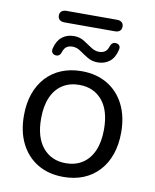

<svg xmlns="http://www.w3.org/2000/svg" viewBox="-86 -828 728 902"><g transform="rotate(10 278.0 -376.5)"><path d="M277.9 8.9Q207.2 8.9 155.2 -22.1Q103.2 -53.1 74.6 -109.8Q46 -166.5 46 -243.4Q46 -301.3 62.1 -347.6Q78.3 -393.8 108.9 -427.1Q139.5 -460.3 182.3 -477.8Q225.2 -495.3 277.9 -495.3Q348.6 -495.3 400.6 -464.3Q452.7 -433.3 481.3 -376.8Q509.9 -320.3 509.9 -243.4Q509.9 -185.5 493.7 -139Q477.6 -92.5 446.9 -59.3Q416.3 -26.1 373.8 -8.6Q331.2 8.9 277.9 8.9ZM277.9 -56.4Q323.4 -56.4 357.2 -78.1Q391.1 -99.8 409.5 -141.7Q427.9 -183.5 427.9 -243.4Q427.9 -334 387.3 -382Q346.7 -430 277.9 -430Q232.4 -430 198.6 -408.5Q164.8 -387 146.4 -345.4Q127.9 -303.8 127.9 -243.4Q127.9 -153.3 168.8 -104.8Q209.7 -56.4 277.9 -56.4ZM157.4 -706.9Q142.7 -706.9 134.3 -714.3Q126 -721.6 126 -734.4Q126 -747.6 134.3 -754.7Q142.7 -761.9 157.4 -761.9H398.5Q413.7 -761.9 421.8 -754.7Q429.9 -747.6 429.9 -734.4Q429.9 -721.6 421.8 -714.3Q413.7 -706.9 398.5 -706.9ZM143.3 -547.4Q133 -548.4 127.1 -556.3Q121.2 -564.2 124.7 -577.5Q133.6 -614.5 156.9 -633Q180.2 -651.5 213.5 -651.5Q241 -651.5 262 -638.3Q282.9 -625.2 301.9 -612.1Q320.9 -599 340.9 -599Q358 -599 369.3 -606.6Q380.5 -614.2 386 -632Q389.4 -643 396.3 -648.5Q403.2 -653.9 413.6 -652.9Q424.4 -651.9 430 -644.3Q435.6 -636.6 431.7 -622.8Q423.3 -585.8 399.7 -567.3Q376.1 -548.9 343.3 -548.9Q315.8 -548.9 294.4 -562Q272.9 -575.1 254.2 -588.2Q235.5 -601.4 215.4 -601.4Q198.3 -601.4 187.1 -593.7Q175.9 -586.1 170.3 -568.3Q167.4 -557.9 160.8 -552.1Q154.1 -546.4 143.3 -547.4Z"/></g></svg>

Font: Nunito ExtraLight
Style: Regular
Weight: 200
Designer: Vernon Adams
Foundry: Vernon Adams
Version: Version 3.602